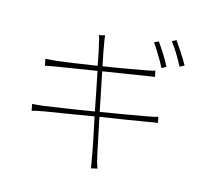

<svg xmlns="http://www.w3.org/2000/svg" viewBox="-122 -975 1243 1160"><g transform="rotate(15 500.0 -395.0)"><path d="M816 -823C845 -786 878 -731 901 -686L929 -700C908 -740 868 -799 842 -836ZM825 -664C804 -709 766 -765 741 -801L714 -788C740 -751 779 -689 797 -650ZM457 -538 723 -580C746 -584 766 -587 774 -588L766 -625C755 -622 743 -618 716 -613C668 -605 560 -584 451 -568C436 -636 428 -684 427 -691C424 -711 419 -733 418 -752L381 -744C388 -727 393 -706 397 -683C400 -676 409 -631 422 -563C318 -547 225 -533 180 -528C148 -525 125 -523 106 -522L114 -481C129 -484 153 -489 184 -494C231 -502 326 -517 429 -533C444 -461 461 -376 477 -292C352 -271 225 -253 172 -245C151 -242 120 -239 99 -238L107 -197C128 -204 149 -207 184 -214C237 -222 358 -242 483 -263C505 -162 527 -56 543 46L582 37C571 13 565 -19 558 -47C555 -60 536 -153 512 -268C619 -284 727 -301 788 -312C825 -319 848 -321 863 -324L856 -360C840 -355 821 -351 782 -344C726 -333 618 -316 506 -297Z"/></g></svg>

Font: SSpoqa Han Sans Neo Thin
Style: Regular
Weight: 100
Designer: [Spoqa Han Sans Neo] Dong-huui Kim  Younghwa Kang  Yujin Lee  [Noto Sans] Ryoko NISHIZUKA  (kana & ideographs); Paul D. 
Foundry: Spoqa (http://www.spoqa-han-sans.com)
Version: Version 1.000